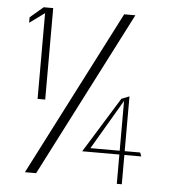

<svg xmlns="http://www.w3.org/2000/svg" viewBox="-51 -771 716 803"><g transform="rotate(5 306.5 -369.5)"><path d="M45 -654 108 -700V-340H140V-724H100L45 -677ZM82 -30H129L485 -724H438ZM313 -138H469V-15H490V-138H561L555 -154H490V-384L457 -371ZM346 -154 469 -363V-154Z"/></g></svg>

Font: Charger Sport
Style: HL
Weight: 100
Designer: Jasper
Foundry: Cannot Into Space Fonts
Version: Version 1.1